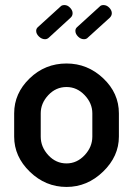

<svg xmlns="http://www.w3.org/2000/svg" viewBox="-20 -731 527 759"><path d="M36 -191V-283Q36 -362 97 -421Q158 -480 243 -480Q326 -480 388 -421.5Q450 -363 450 -283V-191Q450 -113 387.5 -52.5Q325 8 243 8Q160 8 98 -52Q36 -112 36 -191ZM123 -609Q123 -618 130 -624L219 -705Q224 -711 235 -711Q247 -711 257 -700.5Q267 -690 267 -679Q267 -668 259 -661L174 -583Q167 -576 158 -576Q145 -576 134 -586.5Q123 -597 123 -609ZM141 -191Q141 -150 171 -117.5Q201 -85 243 -85Q284 -85 314.5 -117.5Q345 -150 345 -191V-283Q345 -323 314.5 -355Q284 -387 243 -387Q201 -387 171 -355Q141 -323 141 -283ZM278 -609Q278 -618 285 -624L374 -705Q379 -711 389 -711Q402 -711 412 -700.5Q422 -690 422 -679Q422 -669 414 -661L328 -583Q322 -576 312 -576Q299 -576 288.5 -586.5Q278 -597 278 -609Z"/></svg>

Font: TerminalDosisSemiBold
Style: Bold
Weight: 600
Designer: EdgarTolentino, PabloImpallari, IginoMarini
Foundry: EdgarTolentino, PabloImpallari, IginoMarini
Version: Version 1.006